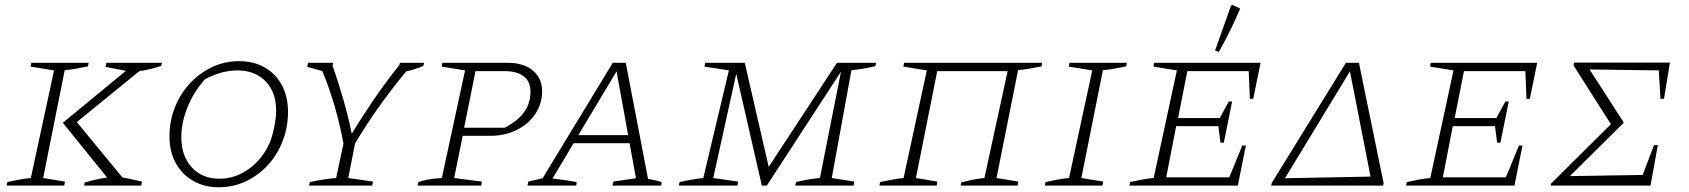

<svg xmlns="http://www.w3.org/2000/svg" viewBox="-20 -783 7127 810"><path d="M8 0 11 -15Q38 -21 62.5 -25.5Q87 -30 110 -32L208 -486L109 -502L112 -518H354L351 -503Q320 -497 299 -493Q278 -489 253 -487L162 -32L254 -17L251 0ZM335 0 337 -13Q388 -28 432 -34L245 -265L511 -484L425 -501L429 -518H663L660 -505Q612 -489 568 -483L304 -268L496 -35L579 -17L576 0Z M903 7Q842 7 795 -20Q748 -47 721.5 -95Q695 -143 695 -208Q695 -273 718 -330.5Q741 -388 781.5 -431.5Q822 -475 875 -500Q928 -525 989 -525Q1050 -525 1096.5 -498.5Q1143 -472 1169 -424Q1195 -376 1195 -311Q1195 -246 1172.5 -188Q1150 -130 1110 -86.5Q1070 -43 1017 -18Q964 7 903 7ZM906 -29Q972 -29 1029.5 -70Q1087 -111 1118 -181Q1130 -211 1137.5 -249.5Q1145 -288 1145 -316Q1145 -394 1100.5 -440Q1056 -486 981 -486Q947 -486 911.5 -476Q876 -466 844 -448Q797 -395 771 -330.5Q745 -266 745 -204Q745 -125 789 -77Q833 -29 906 -29Z M1284 0 1287 -15Q1349 -28 1398 -32L1429 -177Q1399 -340 1340 -483L1276 -501L1280 -518H1386L1383 -506Q1409 -432 1429 -361.5Q1449 -291 1464 -219Q1503 -284 1554.5 -359.5Q1606 -435 1665 -509L1667 -518H1769L1766 -505Q1729 -489 1694 -482Q1571 -334 1478 -178L1449 -32L1554 -17L1550 0Z M1742 0 1745 -15Q1761 -21 1785 -25.5Q1809 -30 1844 -32L1942 -486L1843 -502L1846 -518H2123Q2189 -518 2228 -485.5Q2267 -453 2267 -398Q2267 -345 2238 -302Q2209 -259 2159.5 -234.5Q2110 -210 2048 -210H1932L1896 -32L2013 -17L2010 0ZM2108 -483H1986L1938 -244H2109Q2165 -273 2191.5 -310.5Q2218 -348 2218 -396Q2218 -439 2189.5 -461Q2161 -483 2108 -483Z M2714 -28Q2729 -26 2744 -22.5Q2759 -19 2771 -15L2770 0H2564L2567 -17L2663 -31L2636 -179H2400L2311 -30Q2336 -27 2361 -23.5Q2386 -20 2413 -15L2411 0H2205L2209 -17L2269 -31L2565 -518H2620ZM2420 -213H2630L2581 -482Z M2844 0 2847 -15Q2905 -28 2947 -32L3055 -486L2952 -502L2955 -518H3122L3223 -79L3511 -518H3676L3673 -504Q3643 -497 3620 -493Q3597 -489 3572 -487L3489 -32L3584 -17L3581 0H3335L3338 -15Q3363 -21 3388.5 -25.5Q3414 -30 3439 -32L3528 -481L3215 0H3194L3086 -472L2989 -32L3094 -17L3091 0Z M3934 -483 3844 -32 3934 -17 3932 0H3690L3693 -15Q3722 -21 3746 -25.5Q3770 -30 3792 -32L3890 -486L3791 -502L3794 -518H4377L4374 -503Q4338 -496 4317.5 -492.5Q4297 -489 4275 -487L4184 -32L4276 -17L4273 0H4033L4035 -13Q4060 -20 4084.5 -25Q4109 -30 4133 -32L4231 -483Z M4388 0 4391 -15Q4418 -21 4442.5 -25.5Q4467 -30 4490 -32L4588 -486L4489 -502L4492 -518H4734L4731 -503Q4700 -497 4679 -493Q4658 -489 4633 -487L4542 -32L4634 -17L4631 0Z M4745 0 4748 -15Q4775 -21 4799.5 -25.5Q4824 -30 4847 -32L4945 -486L4846 -502L4849 -518H5298L5267 -366H5253L5248 -483H4989L4950 -285H5126L5164 -355H5178L5143 -181H5129L5120 -251H4942L4900 -35H5166L5221 -169H5236L5202 0ZM5122 -564 5106 -570 5173 -758 5178 -763 5212 -747Q5195 -706 5172.5 -660Q5150 -614 5122 -564Z M5343 0 5345 -11 5658 -518H5713L5817 -11L5815 0ZM5675 -482 5401 -31 5762 -38Z M5912 0 5915 -15Q5942 -21 5966.5 -25.5Q5991 -30 6014 -32L6112 -486L6013 -502L6016 -518H6465L6434 -366H6420L6415 -483H6156L6117 -285H6293L6331 -355H6345L6310 -181H6296L6287 -251H6109L6067 -35H6333L6388 -169H6403L6369 0Z M6522 0 6523 -8 6776 -259 6619 -506 6620 -519H7025L7000 -366H6985L6978 -486L6686 -490L6829 -268V-264L6603 -40L6910 -45L6958 -171H6974L6943 0Z"/></svg>

Font: Piazzolla SC ExtraLight
Style: Italic
Weight: 200
Italic angle: -11.3°
Designer: Juan Pablo del Peral
Foundry: Huerta Tipografica
Version: Version 1.330